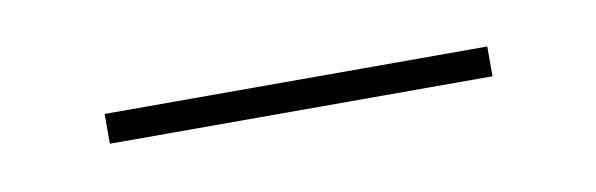

<svg xmlns="http://www.w3.org/2000/svg" viewBox="-22 -730 394 127"><g transform="rotate(-10 175.0 -667.0)"><path d="M304 -677V-657H47V-677Z"/></g></svg>

Font: Montserrat-Arabic Thin
Style: Regular
Weight: 250
Designer: Mohamed Gaber
Foundry: Kief Type Foundry
Version: Version 5.008